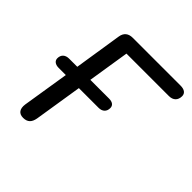

<svg xmlns="http://www.w3.org/2000/svg" viewBox="-185 -858 1019 1019"><g transform="rotate(45 324.5 -349.0)"><path d="M133 7C166 7 182 -10 188 -43L231 -314H379C407 -314 424 -330 424 -357C424 -377 409 -388 384 -388H243L280 -622H599C630 -622 649 -640 649 -671C649 -693 632 -705 604 -705H244C212 -705 192 -689 187 -657L145 -388H84C55 -388 38 -372 38 -345C38 -326 54 -314 79 -314H133L91 -51C86 -15 100 7 133 7Z"/></g></svg>

Font: SN Pro Medium
Style: Italic
Weight: 400
Italic angle: -9°
Designer: Tobias Whetton
Foundry: Supernotes
Version: Version 1.001;Glyphs 3.2 (3249)